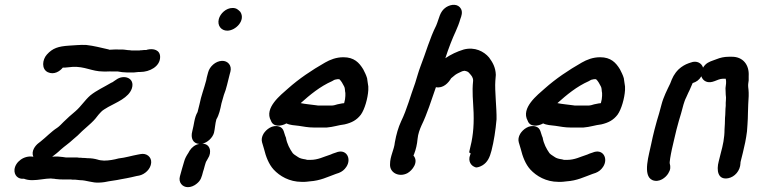

<svg xmlns="http://www.w3.org/2000/svg" viewBox="-20 -738 3169 795"><path d="M391 18C398 18 405 17 413 16C436 11 460 9 482 4L504 0C517 -3 531 -5 545 -9L556 -11C580 -16 604 -38 606 -64C608 -88 587 -105 562 -100L551 -98C524 -93 499 -85 471 -82C453 -77 431 -73 411 -73C405 -73 389 -75 385 -77C371 -81 358 -83 341 -83C335 -84 328 -84 323 -84C318 -85 312 -85 307 -85C303 -86 298 -86 293 -86H253L239 -88C232 -89 225 -89 218 -90C211 -90 204 -90 196 -89L214 -103C220 -108 226 -113 231 -118C249 -134 265 -144 283 -161C300 -175 303 -178 320 -195C335 -209 356 -226 368 -239C378 -249 385 -261 396 -272C404 -282 417 -288 428 -295C462 -314 513 -333 526 -372C540 -416 492 -431 461 -408L452 -402C449 -399 445 -397 440 -395C410 -377 380 -364 354 -343C331 -323 316 -298 293 -278C278 -266 255 -245 243 -233C238 -228 225 -214 217 -209C192 -193 171 -170 148 -152L139 -145C126 -135 108 -112 118 -89C79 -96 43 -67 40 -36C38 -12 55 5 79 2C89 6 100 8 114 8C140 8 167 1 191 1C195 2 199 2 203 2C209 3 214 4 219 4C225 5 232 5 239 5H268C272 5 276 5 280 6H292C298 7 304 7 311 8C338 8 362 20 391 18ZM444 -442H468C478 -440 493 -438 505 -438H535C542 -439 548 -439 554 -440H561C600 -440 643 -463 643 -502C643 -531 616 -539 588 -532C587 -531 587 -531 586 -531C579 -531 573 -531 567 -530C564 -530 561 -530 557 -529H531C526 -529 522 -529 518 -530C507 -530 496 -533 485 -533H469C459 -534 442 -532 433 -532C432 -533 430 -533 427 -534C395 -541 371 -548 336 -552C313 -553 286 -550 265 -549C222 -546 198 -539 174 -512C155 -491 151 -452 178 -439C204 -427 228 -443 240 -458H248C258 -459 268 -460 280 -461C331 -464 360 -442 407 -442C415 -441 435 -443 444 -442Z M818 -143C839 -148 860 -167 866 -188C870 -204 871 -227 876 -244C887 -262 892 -285 897 -310L907 -345C918 -371 923 -401 931 -430L934 -441C941 -467 923 -487 899 -486C872 -485 848 -462 842 -439L839 -428C837 -421 835 -413 834 -406C825 -371 813 -342 806 -306L798 -274C784 -250 784 -223 776 -194C769 -167 778 -144 805 -142C788 -139 775 -129 765 -114L760 -105C752 -93 746 -82 743 -71C737 -50 730 -28 725 -8C718 17 735 37 758 37C770 37 783 32 794 23C812 9 815 -5 821 -28C825 -37 830 -66 836 -73L841 -82C858 -107 851 -143 818 -143ZM886 -659C879 -632 896 -611 921 -611C956 -611 998 -654 975 -689C966 -698 959 -705 943 -705C916 -705 892 -682 886 -659Z M1071 -184C1064 -172 1062 -160 1065 -149L1073 -122C1081 -89 1093 -58 1113 -36C1138 -9 1178 15 1229 15H1241C1246 15 1253 14 1262 13C1307 10 1335 -5 1371 -18L1383 -22C1396 -27 1406 -35 1414 -47C1437 -81 1414 -125 1370 -106L1358 -102C1351 -99 1347 -97 1343 -96C1320 -89 1297 -76 1265 -76H1253C1251 -76 1249 -77 1245 -78C1232 -80 1221 -82 1212 -89L1200 -97C1198 -98 1195 -101 1192 -104C1180 -121 1168 -143 1164 -168C1155 -187 1157 -207 1136 -214C1108 -223 1082 -202 1071 -184ZM1225 -311C1263 -345 1305 -380 1355 -402C1360 -405 1366 -409 1372 -409C1374 -410 1376 -410 1378 -410H1385C1394 -402 1399 -391 1405 -380C1409 -374 1408 -360 1410 -353V-341C1409 -328 1409 -326 1405 -311C1401 -310 1399 -310 1397 -310C1390 -309 1383 -307 1377 -306C1371 -304 1361 -301 1354 -301H1303C1298 -301 1294 -301 1290 -302C1269 -305 1244 -307 1225 -311ZM1166 -227C1180 -220 1199 -219 1217 -217C1237 -214 1256 -210 1279 -210H1333C1360 -212 1381 -220 1407 -223C1437 -230 1457 -241 1474 -263C1490 -285 1503 -331 1505 -365V-380C1504 -391 1501 -402 1500 -414C1496 -428 1490 -439 1484 -451C1467 -479 1446 -501 1402 -501C1372 -501 1347 -491 1326 -479C1270 -447 1218 -412 1172 -371C1144 -346 1072 -291 1102 -238C1111 -212 1143 -214 1166 -227Z M1942 -45C1953 -43 1965 -46 1977 -53C1999 -66 2008 -87 2015 -114C2025 -153 2032 -198 2036 -244C2037 -289 2028 -363 2031 -403L2033 -428C2032 -460 2019 -481 2005 -500C1984 -525 1946 -545 1900 -533C1871 -524 1848 -513 1824 -497C1831 -519 1838 -538 1846 -559C1859 -594 1876 -623 1886 -659C1891 -672 1896 -687 1889 -701C1877 -723 1849 -722 1827 -708C1800 -690 1799 -662 1786 -632C1760 -581 1743 -519 1721 -463C1712 -439 1707 -419 1699 -394C1679 -340 1665 -285 1641 -236C1629 -210 1621 -182 1615 -149C1612 -117 1595 -92 1595 -58C1593 -22 1633 -3 1667 -21C1687 -32 1715 -67 1692 -94C1693 -97 1694 -99 1695 -101C1702 -119 1707 -140 1709 -163C1711 -184 1718 -202 1725 -218C1749 -267 1766 -323 1785 -377C1815 -371 1837 -395 1848 -414C1853 -418 1859 -423 1865 -428C1873 -434 1886 -439 1894 -443C1895 -443 1898 -444 1903 -445C1914 -443 1919 -441 1925 -433C1932 -425 1939 -418 1939 -404C1934 -355 1939 -324 1941 -271C1943 -208 1937 -164 1924 -114C1923 -109 1921 -105 1929 -103L1927 -97C1916 -71 1931 -49 1951 -45Z M2134 -184C2127 -172 2125 -160 2128 -149L2136 -122C2144 -89 2156 -58 2176 -36C2201 -9 2241 15 2292 15H2304C2309 15 2316 14 2325 13C2370 10 2398 -5 2434 -18L2446 -22C2459 -27 2469 -35 2477 -47C2500 -81 2477 -125 2433 -106L2421 -102C2414 -99 2410 -97 2406 -96C2383 -89 2360 -76 2328 -76H2316C2314 -76 2312 -77 2308 -78C2295 -80 2284 -82 2275 -89L2263 -97C2261 -98 2258 -101 2255 -104C2243 -121 2231 -143 2227 -168C2218 -187 2220 -207 2199 -214C2171 -223 2145 -202 2134 -184ZM2288 -311C2326 -345 2368 -380 2418 -402C2423 -405 2429 -409 2435 -409C2437 -410 2439 -410 2441 -410H2448C2457 -402 2462 -391 2468 -380C2472 -374 2471 -360 2473 -353V-341C2472 -328 2472 -326 2468 -311C2464 -310 2462 -310 2460 -310C2453 -309 2446 -307 2440 -306C2434 -304 2424 -301 2417 -301H2366C2361 -301 2357 -301 2353 -302C2332 -305 2307 -307 2288 -311ZM2229 -227C2243 -220 2262 -219 2280 -217C2300 -214 2319 -210 2342 -210H2396C2423 -212 2444 -220 2470 -223C2500 -230 2520 -241 2537 -263C2553 -285 2566 -331 2568 -365V-380C2567 -391 2564 -402 2563 -414C2559 -428 2553 -439 2547 -451C2530 -479 2509 -501 2465 -501C2435 -501 2410 -491 2389 -479C2333 -447 2281 -412 2235 -371C2207 -346 2135 -291 2165 -238C2174 -212 2206 -214 2229 -227Z M3080 -340V-354C3080 -361 3079 -369 3078 -378C3077 -390 3079 -395 3080 -405V-423C3083 -470 3056 -503 3011 -503H2998C2978 -503 2962 -499 2947 -493L2936 -489C2916 -482 2903 -477 2891 -458C2886 -476 2865 -489 2840 -479L2831 -476C2817 -471 2803 -463 2790 -451C2771 -432 2764 -416 2755 -392C2742 -365 2727 -336 2719 -305L2709 -268L2700 -238L2690 -201C2684 -178 2681 -163 2676 -140C2669 -102 2638 -10 2682 8C2710 19 2737 -3 2747 -20C2757 -36 2757 -47 2753 -62V-67L2755 -83C2757 -97 2759 -104 2762 -120C2769 -147 2774 -175 2781 -201L2791 -238C2794 -249 2797 -259 2800 -268L2810 -305C2812 -312 2817 -327 2821 -334L2830 -354C2834 -361 2837 -369 2841 -378L2848 -394C2864 -399 2875 -407 2884 -422C2887 -413 2893 -405 2902 -401C2928 -389 2950 -412 2973 -412H2985C2988 -400 2986 -386 2984 -373C2984 -366 2985 -357 2985 -346C2988 -330 2984 -318 2985 -300C2983 -284 2984 -266 2982 -250C2982 -234 2981 -217 2980 -202C2980 -167 2973 -135 2965 -106L2956 -70C2946 -33 2952 8 2995 0C3022 -5 3045 -31 3046 -62C3046 -64 3046 -67 3047 -70L3056 -106C3063 -134 3069 -162 3073 -194L3075 -222C3076 -239 3077 -254 3077 -271C3077 -293 3079 -319 3080 -340Z"/></svg>

Font: Dictator
Style: Ita
Weight: 500
Version: Version MIL.1277